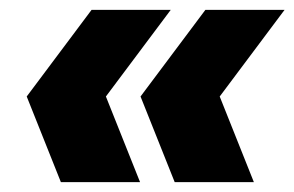

<svg xmlns="http://www.w3.org/2000/svg" viewBox="-20 -481 595 388"><path d="M103 -113 34 -286 165 -461H325L194 -286L263 -113ZM333 -113 264 -286 395 -461H555L424 -286L493 -113Z"/></svg>

Font: Celebes Black
Style: Italic
Weight: 900
Italic angle: -10°
Designer: Anugrah Pasau
Foundry: Lafontype
Version: Version 1.000; ttfautohint (v1.8.4)